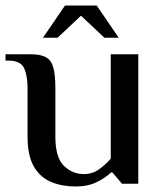

<svg xmlns="http://www.w3.org/2000/svg" viewBox="-28 -667 591 697"><path d="M246 10Q198 10 158.5 -6Q119 -22 95.5 -61.5Q72 -101 72 -171V-347Q72 -392 59.5 -419.5Q47 -447 2 -447H-8V-470H83Q118 -470 137.5 -460Q157 -450 165 -423.5Q173 -397 173 -347V-171Q173 -95 204 -65Q235 -35 276 -35Q308 -35 332.5 -53Q357 -71 374 -91V-470H474V0H415L380 -41H375Q356 -22 323.5 -6Q291 10 246 10ZM128 -530 208 -647H323L403 -530H351L266 -610L181 -530Z"/></svg>

Font: El Messiri Medium
Style: Regular
Weight: 500
Designer: Mohamed Gaber
Foundry: Kief Type Foundry
Version: Version 2.020; ttfautohint (v1.8.3)